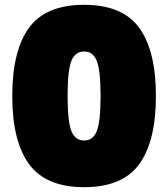

<svg xmlns="http://www.w3.org/2000/svg" viewBox="-20 -764 700 798"><path d="M330 -550Q292 -550 276.5 -510.5Q261 -471 261 -365Q261 -260 276.5 -220Q292 -180 330 -180Q367 -180 382.5 -220Q398 -260 398 -365Q398 -470 382.5 -510Q367 -550 330 -550ZM330 -744Q489 -744 558.5 -648.5Q628 -553 628 -365Q628 -177 558.5 -81.5Q489 14 330 14Q171 14 101 -81.5Q31 -177 31 -365Q31 -553 100.5 -648.5Q170 -744 330 -744Z"/></svg>

Font: Nacelle Black
Style: Regular
Weight: 900
Designer: Sora Sagano
Foundry: Sora Sagano
Version: Version 1.000;FEAKit 1.0